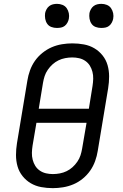

<svg xmlns="http://www.w3.org/2000/svg" viewBox="-20 -968 640 996"><path d="M254 8Q223 8 193.5 2.5Q164 -3 139.5 -17.5Q115 -32 97 -54.5Q79 -77 71 -105Q63 -133 63 -163.5Q63 -194 68 -225L122 -550Q126 -576 135.5 -602.5Q145 -629 161 -652Q177 -675 200 -693.5Q223 -712 248.5 -723Q274 -734 301.5 -738.5Q329 -743 355 -743Q386 -743 415.5 -737.5Q445 -732 469.5 -717.5Q494 -703 512 -680.5Q530 -658 538 -630Q546 -602 546 -571.5Q546 -541 541 -510L487 -185Q483 -159 473.5 -132.5Q464 -106 448 -83Q432 -60 409.5 -41.5Q387 -23 361 -12Q335 -1 307.5 3.5Q280 8 254 8ZM181 -404H441L460 -522Q463 -541 463.5 -559.5Q464 -578 459.5 -595.5Q455 -613 446 -627.5Q437 -642 422.5 -652Q408 -662 390.5 -666Q373 -670 355 -670Q337 -670 318.5 -666.5Q300 -663 283.5 -655Q267 -647 253 -634.5Q239 -622 228 -606Q217 -590 211.5 -573Q206 -556 203 -538ZM254 -65Q272 -65 290.5 -68.5Q309 -72 325.5 -80Q342 -88 356 -100.5Q370 -113 381 -129Q392 -145 397.5 -162Q403 -179 406 -197L429 -331H169L149 -213Q146 -194 145.5 -175.5Q145 -157 149.5 -139.5Q154 -122 163 -107.5Q172 -93 186.5 -83Q201 -73 218.5 -69Q236 -65 254 -65ZM505 -823Q490 -823 476.5 -828Q463 -833 455 -844.5Q447 -856 444.5 -870.5Q442 -885 444 -900Q446 -910 451.5 -920Q457 -930 465.5 -936.5Q474 -943 484.5 -945.5Q495 -948 506 -948Q521 -948 534.5 -942.5Q548 -937 556 -925.5Q564 -914 567 -899.5Q570 -885 567 -870Q565 -860 559.5 -850Q554 -840 545.5 -833.5Q537 -827 526.5 -825Q516 -823 505 -823ZM275 -823Q260 -823 246.5 -828Q233 -833 225 -844.5Q217 -856 214.5 -870.5Q212 -885 214 -900Q216 -910 221.5 -920Q227 -930 235.5 -936.5Q244 -943 254.5 -945.5Q265 -948 276 -948Q291 -948 304.5 -942.5Q318 -937 326 -925.5Q334 -914 337 -899.5Q340 -885 337 -870Q335 -860 329.5 -850Q324 -840 315.5 -833.5Q307 -827 296.5 -825Q286 -823 275 -823Z"/></svg>

Font: Iosevka Plex Etoile
Style: Italic
Weight: 400
Italic angle: -9°
Designer: Belleve Invis
Foundry: Belleve Invis
Version: Version 25.1.1; ttfautohint (v1.8.4)